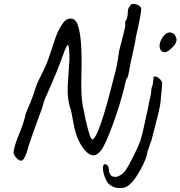

<svg xmlns="http://www.w3.org/2000/svg" viewBox="-20 -745 922 981"><path d="M760 -310 765 -352Q769 -356 779.5 -352.5Q790 -349 799 -339Q808 -329 808.5 -319Q809 -309 802 -247Q802 -217 786.5 -155.5Q771 -94 767.5 -80Q764 -66 761 -56.5Q758 -47 757.5 -41.5Q757 -36 744.5 -2Q732 32 730 46Q728 60 713.5 91.5Q699 123 679 153.5Q659 184 646 194Q625 217 590 216Q555 215 531 190Q519 172 512 149Q505 126 506 110Q507 94 517 94Q524 94 530 101Q536 108 536 121.5Q536 135 543.5 146.5Q551 158 563 158Q574 162 592.5 151.5Q611 141 623 123.5Q635 106 660 56.5Q685 7 697 -25Q711 -72 738 -201Q741 -222 747 -245.5Q753 -269 753 -282.5Q753 -296 760 -310ZM872 -515Q847 -487 832 -480.5Q817 -474 804 -485Q793 -498 796 -519Q799 -540 816 -561Q843 -593 872 -569Q882 -552 882 -541.5Q882 -531 872 -515ZM376 -620Q401 -562 396 -368Q392 -243 407 -186Q415 -140 429 -86.5Q443 -33 451 -33Q483 -33 562 -350Q579 -407 588 -482Q620 -603 620 -616V-638Q624 -638 628.5 -651Q633 -664 633 -684Q633 -704 647 -718Q651 -729 673.5 -723.5Q696 -718 701 -703Q704 -682 673 -550Q673 -538 660.5 -483.5Q648 -429 644 -406Q634 -341 626 -343Q585 -167 521 -21Q470 96 408 16Q375 -27 360 -92Q355 -116 343 -181Q323 -233 326 -305Q327 -330 330.5 -375Q334 -420 335 -443Q334 -514 327 -514.5Q320 -515 302 -464Q284 -413 267 -372Q224 -271 214 -250Q204 -229 195 -192Q129 -16 116 36Q108 56 102 66Q88 88 64 62Q50 47 49.5 35.5Q49 24 57 -3.5Q65 -31 84 -76.5Q103 -122 111 -163Q145 -242 155.5 -276.5Q166 -311 174 -327.5Q182 -344 196 -372Q210 -400 219.5 -423.5Q229 -447 240.5 -482.5Q252 -518 258 -536Q274 -587 297 -620Q315 -650 340.5 -650Q366 -650 376 -620Z"/></svg>

Font: Caveat
Style: Regular
Weight: 400
Designer: Pablo Impallari
Foundry: Creative Lab NY
Version: Version 1.096; ttfautohint (v1.3)